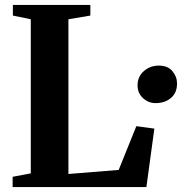

<svg xmlns="http://www.w3.org/2000/svg" viewBox="-20 -763 743 783"><path d="M31.5 0V-42L105.5 -56V-684.5L32.5 -699.5V-743H348.5V-699.5L259 -684.5V-53.5L464 -70L536 -248.5L609.5 -238.5L577 0ZM614 -342.5Q585.5 -342.5 563.2 -362.8Q541 -383 541 -415Q541 -451 566.8 -473.2Q592.5 -495.5 627.5 -495.5Q664 -495.5 683 -473Q702 -450.5 702 -422.5Q702 -384.5 677.2 -363.5Q652.5 -342.5 614 -342.5Z"/></svg>

Font: Merriweather 72pt
Style: Bold
Weight: 700
Version: Version 2.100